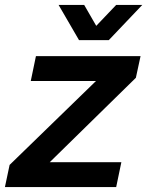

<svg xmlns="http://www.w3.org/2000/svg" viewBox="-47 -760 598 780"><path d="M-27 0 -8 -90 343 -431H78L99 -532H524L505 -444L155 -101H446L425 0ZM274 -597 191 -740H295L344 -655L425 -740H531L395 -597Z"/></svg>

Font: Mona Sans ExtraLight SemiBold
Style: Italic
Weight: 600
Italic angle: -11.6951°
Version: Version 2.000